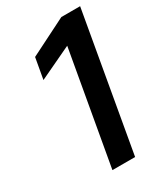

<svg xmlns="http://www.w3.org/2000/svg" viewBox="-177 -775 732 850"><g transform="rotate(-30 189.0 -350.0)"><path d="M241 -577 74 -498 93 -605 282 -700H378L255 0H139Z"/></g></svg>

Font: Chakra Petch SemiBold
Style: Italic
Weight: 600
Italic angle: -10°
Designer: Katatrad Aksorn Co.,Ltd.
Foundry: Cadson Demak Co.,Ltd.
Version: Version 1.000; ttfautohint (v1.6)